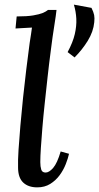

<svg xmlns="http://www.w3.org/2000/svg" viewBox="-20 -798 428 829"><path d="M224 -755Q221 -728 216 -697.5Q211 -667 207 -638Q203 -609 200 -585Q192 -525 185.5 -465.5Q179 -406 173 -350.5Q167 -295 163 -246.5Q159 -198 156.5 -160Q154 -122 154 -98Q154 -79 158 -66Q162 -53 177 -53Q192 -53 209.5 -73Q227 -93 242 -144L278 -134Q274 -115 264 -89.5Q254 -64 237.5 -41.5Q221 -19 197 -4Q173 11 141 11Q102 11 80 -10Q58 -31 58 -75Q57 -104 60 -151Q63 -198 68 -255.5Q73 -313 79.5 -375.5Q86 -438 93.5 -498.5Q101 -559 108 -612Q112 -636 114 -650.5Q116 -665 118 -679Q101 -678 82 -677Q63 -676 47 -675L52 -727Q97 -727 123.5 -731.5Q150 -736 164.5 -742Q179 -748 187 -755ZM302 -550 272 -573Q295 -616 303 -651Q311 -686 309.5 -717Q308 -748 299 -778L375 -764Q384 -746 386.5 -733Q389 -720 387 -702Q383 -661 359 -622Q335 -583 302 -550Z"/></svg>

Font: Lora Medium
Style: Italic
Weight: 500
Italic angle: -3°
Designer: Olga Karpushina, Alexei Vanyashin (Cyrillic)
Foundry: Cyreal
Version: Version 3.004